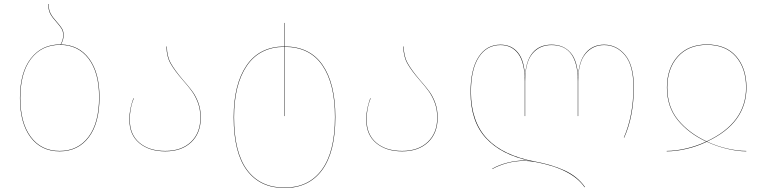

<svg xmlns="http://www.w3.org/2000/svg" viewBox="-20 -750 3844 963"><path d="M479 -262Q479 -133 425.5 -62Q372 9 279 9Q186 9 133 -62Q80 -133 80 -258Q80 -386 134.5 -456.5Q189 -527 281 -527H284Q291 -541 294 -551Q297 -561 297 -574Q297 -592 289 -605.5Q281 -619 264 -638Q243 -661 232.5 -680Q222 -699 222 -730H224Q224 -700 234.5 -681Q245 -662 266 -639Q283 -620 291 -606.5Q299 -593 299 -574Q299 -561 296 -551Q293 -541 286 -527Q376 -525 427.5 -455Q479 -385 479 -262ZM477 -262Q477 -386 424.5 -455.5Q372 -525 281 -525Q189 -525 135.5 -455Q82 -385 82 -258Q82 -134 134.5 -63.5Q187 7 279 7Q371 7 424 -63.5Q477 -134 477 -262Z M898 -349Q928 -315 945.5 -291Q963 -267 975 -234Q987 -201 987 -160Q987 -82 939 -36.5Q891 9 809 9Q728 9 678.5 -32.5Q629 -74 629 -149Q629 -180 634 -204.5Q639 -229 649 -257H651Q640 -229 635.5 -204Q631 -179 631 -149Q631 -75 679.5 -34Q728 7 809 7Q890 7 937.5 -38Q985 -83 985 -160Q985 -201 973 -233.5Q961 -266 944 -290Q927 -314 897 -348Q856 -395 835.5 -431Q815 -467 815 -517H817Q817 -468 837 -432.5Q857 -397 898 -349Z M1405 -517V-635H1407V-517Q1534 -517 1598 -424Q1662 -331 1662 -163Q1662 13 1595.5 103Q1529 193 1407 193Q1285 193 1218.5 104.5Q1152 16 1152 -162Q1152 -327 1216.5 -421.5Q1281 -516 1405 -517ZM1407 191Q1528 191 1594 101.5Q1660 12 1660 -163Q1660 -330 1596.5 -422.5Q1533 -515 1407 -515V-457V-168H1405V-457V-515Q1282 -514 1218 -420Q1154 -326 1154 -162Q1154 15 1220 103Q1286 191 1407 191Z M2086 -349Q2116 -315 2133.5 -291Q2151 -267 2163 -234Q2175 -201 2175 -160Q2175 -82 2127 -36.5Q2079 9 1997 9Q1916 9 1866.5 -32.5Q1817 -74 1817 -149Q1817 -180 1822 -204.5Q1827 -229 1837 -257H1839Q1828 -229 1823.5 -204Q1819 -179 1819 -149Q1819 -75 1867.5 -34Q1916 7 1997 7Q2078 7 2125.5 -38Q2173 -83 2173 -160Q2173 -201 2161 -233.5Q2149 -266 2132 -290Q2115 -314 2085 -348Q2044 -395 2023.5 -431Q2003 -467 2003 -517H2005Q2005 -468 2025 -432.5Q2045 -397 2086 -349Z M3159 -313Q3159 -168 3111 -60H3109Q3157 -170 3157 -313Q3157 -422 3114.5 -473Q3072 -524 3010 -524Q2953 -524 2916.5 -480Q2880 -436 2880 -342V-168H2878V-344Q2878 -524 2746 -524Q2686 -524 2650 -480.5Q2614 -437 2614 -342V-168H2612V-342Q2612 -436 2579.5 -480Q2547 -524 2490 -524Q2421 -524 2381.5 -463Q2342 -402 2342 -288Q2343 -139 2423 -54.5Q2503 30 2663 60Q2746 75 2811 104.5Q2876 134 2914 188L2912 189Q2848 96 2663 62Q2633 57 2609 57Q2566 57 2524.5 68Q2483 79 2449 98V96Q2482 77 2525 66Q2568 55 2609 55Q2620 55 2640 57Q2495 27 2417.5 -57Q2340 -141 2340 -288Q2340 -402 2380 -464Q2420 -526 2490 -526Q2546 -526 2578.5 -485.5Q2611 -445 2613 -362Q2617 -445 2651.5 -485.5Q2686 -526 2746 -526Q2807 -526 2842 -485.5Q2877 -445 2879 -362Q2883 -444 2918 -485Q2953 -526 3010 -526Q3073 -526 3116 -474Q3159 -422 3159 -313Z M3526 -527Q3621 -527 3672.5 -467.5Q3724 -408 3724 -311Q3724 -132 3526 -40Q3575 -17 3627 -5Q3679 7 3723 7V9Q3680 9 3627 -3.5Q3574 -16 3525 -39Q3475 -15 3422 -3Q3369 9 3324 9V7Q3368 7 3420.5 -5Q3473 -17 3522 -40Q3434 -81 3379.5 -147.5Q3325 -214 3325 -311Q3325 -407 3378.5 -467Q3432 -527 3526 -527ZM3524 -41Q3722 -133 3722 -311Q3722 -407 3671 -466Q3620 -525 3526 -525Q3433 -525 3380 -465.5Q3327 -406 3327 -311Q3327 -214 3381.5 -148Q3436 -82 3524 -41Z"/></svg>

Font: FiraGO Two
Style: Regular
Weight: 100
Designer: bBox Type
Foundry: bBox Type GmbH
Version: Version 1.001